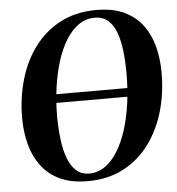

<svg xmlns="http://www.w3.org/2000/svg" viewBox="-54 -802 795 864"><g transform="rotate(-5 344.0 -370.0)"><path d="M308 11.5Q232 11.5 180.2 -13.8Q128.5 -39 97.2 -82.5Q66 -126 52 -181.2Q38 -236.5 38 -296.5Q38 -388 61.8 -470Q85.5 -552 132.8 -615.5Q180 -679 250.2 -715.8Q320.5 -752.5 412.5 -752.5Q489 -752.5 540.5 -727.2Q592 -702 623 -659Q654 -616 667.5 -561.2Q681 -506.5 681 -447.5Q681.5 -355.5 657.8 -273Q634 -190.5 587 -126.5Q540 -62.5 470 -25.5Q400 11.5 308 11.5ZM317.5 -22Q356.5 -22 389 -44.8Q421.5 -67.5 446.5 -108.2Q471.5 -149 488.8 -203.5Q506 -258 514.8 -322.2Q523.5 -386.5 523.5 -456Q523.5 -508.5 518.2 -555.8Q513 -603 500 -639.8Q487 -676.5 463 -697.5Q439 -718.5 402 -718.5Q363 -718.5 330.5 -696.2Q298 -674 272.8 -633.5Q247.5 -593 230.5 -539Q213.5 -485 204.5 -421.2Q195.5 -357.5 195.5 -288Q196 -235 201.8 -187.2Q207.5 -139.5 221.2 -102.2Q235 -65 258.5 -43.5Q282 -22 317.5 -22ZM646.5 -390.5 641 -351.5H76.5L82 -390.5Z"/></g></svg>

Font: Merriweather 120pt
Style: Bold Italic
Weight: 700
Italic angle: -7.8°
Version: Version 2.101